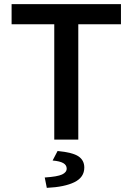

<svg xmlns="http://www.w3.org/2000/svg" viewBox="-20 -674 640 927"><path d="M242 0V-557H36V-654H564V-557H358V0ZM206 233 196 183Q257 179 279.5 168.5Q302 158 302 140Q302 123 285.5 113.5Q269 104 234 101L258 55Q331 62 359 81Q387 100 387 135Q387 182 339.5 205.5Q292 229 206 233Z"/></svg>

Font: Source Code Pro ExtraLight SemiBold
Style: Regular
Weight: 600
Monospace: yes
Version: Version 1.018;hotconv 1.0.116;makeotfexe 2.5.65601